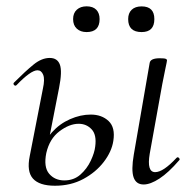

<svg xmlns="http://www.w3.org/2000/svg" viewBox="-20 -580 609 613"><path d="M438.6 9Q414.4 9 406.5 -13.9Q398.6 -36.8 407.2 -86.6L457.8 -378.8Q460 -394 489.8 -394Q505 -394 509.1 -392.2Q513.2 -390.4 513.2 -387.6Q513.2 -384.4 508.1 -361.2Q503 -338 498.2 -312L458 -89Q448.2 -30.4 475.4 -30.4Q501.2 -30.4 543.6 -76Q547.6 -80 551.6 -75.5Q555.6 -71 551.6 -67.8Q518 -28.8 489.1 -9.9Q460.2 9 438.6 9ZM155.4 13Q105.6 13 85.2 -9.8Q64.8 -32.6 75 -82L117 -297Q123.6 -326.8 117.9 -341.2Q112.2 -355.6 99.6 -355.6Q88.8 -355.6 71.8 -343.4Q54.8 -331.2 33 -308.4Q29 -304.4 25 -308.5Q21 -312.6 25 -316.6Q61.6 -353.2 87.4 -374.1Q113.2 -395 138.8 -395Q163.6 -395 171.3 -373.3Q179 -351.6 168.6 -299.4L127.8 -91.4Q118.8 -46.6 136.9 -25.3Q155 -4 185.4 -4Q215.6 -4 236.6 -22.5Q257.6 -41 269.7 -66.7Q281.8 -92.4 284 -112.4Q289 -149.6 272.5 -167.2Q256 -184.8 231.2 -184.8Q201.6 -184.8 169.9 -160.9Q138.2 -137 127.8 -91.4L114.2 -92.4Q121.8 -130.6 146 -157.7Q170.2 -184.8 203.6 -199.5Q237 -214.2 269.6 -214.2Q304.8 -214.2 326.7 -193.6Q348.6 -173 341.8 -130Q336.6 -96 311.3 -63Q286 -30 246 -8.5Q206 13 155.4 13ZM256.4 -477.6Q237.1 -477.6 225.2 -488.5Q213.4 -499.4 213.4 -519Q213.4 -538.2 225.2 -549Q237.1 -559.8 256.4 -559.8Q276.7 -559.8 287.3 -549Q298 -538.2 298 -519Q298 -477.6 256.4 -477.6ZM432.1 -477.6Q389.2 -477.6 389.2 -519Q389.2 -538.2 400.5 -548.9Q411.7 -559.6 432.1 -559.6Q472.8 -559.6 472.8 -519Q472.8 -477.6 432.1 -477.6Z"/></svg>

Font: Cormorant Light
Style: Italic
Weight: 300
Italic angle: -10°
Designer: Christian Thalmann (Catharsis Fonts)
Foundry: Catharsis Fonts
Version: Version 4.000